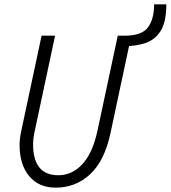

<svg xmlns="http://www.w3.org/2000/svg" viewBox="-20 -854 784 882"><path d="M70 -187Q70 -219 78 -254L171 -690H233L140 -254Q132 -219 132 -191Q132 -49 248 -49Q311 -49 358 -99.5Q405 -150 427 -250L521 -690H583L487 -240Q460 -115 394 -53.5Q328 8 236 8Q158 8 114 -45Q70 -98 70 -187ZM553 -690Q631 -690 659.5 -728Q688 -766 688 -834H744Q744 -753 718 -712Q692 -671 648.5 -656.5Q605 -642 553 -642Z"/></svg>

Font: Radio Canada Condensed Light
Style: Italic
Weight: 300
Width: 3
Italic angle: -12°
Designer: Charles Daoud, Etienne Aubert Bonn, Alexandre Saumier Demers, Jacques Le Bailly
Foundry: Radio-Canada
Version: Version 2.104; ttfautohint (v1.8.4.7-5d5b);gftools[0.9.28.de